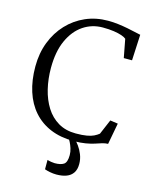

<svg xmlns="http://www.w3.org/2000/svg" viewBox="-141 -843 931 1169"><g transform="rotate(15 324.5 -258.0)"><path d="M377 11Q295.5 11 232 -15.5Q168.5 -42 124.8 -91.5Q81 -141 58.5 -211Q36 -281 36 -368Q36 -451.5 63 -521.5Q90 -591.5 138.5 -643Q187 -694.5 251.8 -722.8Q316.5 -751 392 -751Q425.5 -751 457.2 -747Q489 -743 517 -737.5Q545 -732 567.2 -726.8Q589.5 -721.5 603 -719L595 -556H543L521 -672Q512 -680 492 -687Q472 -694 441.8 -698.5Q411.5 -703 372 -703Q304 -703 249.2 -666Q194.5 -629 162.2 -557.8Q130 -486.5 130 -384Q130 -314.5 145 -252Q160 -189.5 190.5 -141Q221 -92.5 268 -64.8Q315 -37 379 -37Q420.5 -37 447.5 -41.8Q474.5 -46.5 491.8 -55Q509 -63.5 522 -74L562 -168L611 -161L586 -27Q566.5 -26.5 548 -20.5Q529.5 -14.5 507 -7.2Q484.5 0 453.2 5.5Q422 11 377 11ZM329.5 235Q309.5 235 289 231Q268.5 227 255 222V163Q265.5 166.5 280 168.8Q294.5 171 302 171Q339 171 358.5 158.2Q378 145.5 378 100Q378 79 371.5 58.5Q365 38 356.8 22.2Q348.5 6.5 344 0L367 -6L385 0Q395.5 9.5 410.5 30Q425.5 50.5 436.8 78.5Q448 106.5 448 138Q448 172 433.5 193.5Q419 215 392.5 225Q366 235 329.5 235Z"/></g></svg>

Font: Merriweather 7pt Light
Style: Regular
Weight: 300
Designer: Eben Sorkin
Foundry: Eben Sorkin
Version: Version 2.200;gftools[0.9.31]